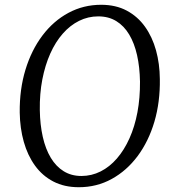

<svg xmlns="http://www.w3.org/2000/svg" viewBox="-20 -773 725 803"><path d="M309.5 10Q249 10 203.2 -13.8Q157.5 -37.5 126.5 -80.2Q95.5 -123 79.5 -179.8Q63.5 -236.5 62.5 -302.5Q61.5 -399.5 86.5 -481.5Q111.5 -563.5 157.5 -624.5Q203.5 -685.5 266.2 -719.2Q329 -753 403 -753Q464.5 -753 510.2 -728.5Q556 -704 586.5 -661.2Q617 -618.5 632.5 -562.5Q648 -506.5 648.5 -442.5Q650 -346.5 625.8 -264.2Q601.5 -182 555.8 -120.5Q510 -59 447.2 -24.5Q384.5 10 309.5 10ZM320.5 -37Q363 -37 400.8 -56Q438.5 -75 469 -110.2Q499.5 -145.5 521.5 -194.5Q543.5 -243.5 554.8 -303.5Q566 -363.5 565.5 -431.5Q564.5 -492.5 553.2 -542.5Q542 -592.5 520.2 -628.8Q498.5 -665 466.2 -684.8Q434 -704.5 391 -704.5Q348.5 -704.5 310.8 -685.8Q273 -667 242.5 -632.2Q212 -597.5 190.2 -548.8Q168.5 -500 157 -440.5Q145.5 -381 146.5 -312.5Q147.5 -251 159 -200.2Q170.5 -149.5 192.5 -113Q214.5 -76.5 246.5 -56.8Q278.5 -37 320.5 -37Z"/></svg>

Font: Merriweather 24pt Light
Style: Italic
Weight: 300
Italic angle: -7.8°
Version: Version 2.101